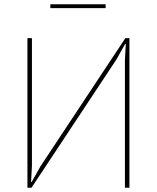

<svg xmlns="http://www.w3.org/2000/svg" viewBox="-20 -876 732 896"><path d="M108 0V-698H129V-101L125 -27H128L169 -100L565 -698H584V0H563V-597L567 -671H564L523 -598L127 0ZM215 -838V-856H473V-838Z"/></svg>

Font: IBM Plex Sans Thin
Style: Regular
Weight: 250
Designer: Mike Abbink, Paul van der Laan, Pieter van Rosmalen
Foundry: Bold Monday
Version: Version 3.201